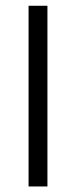

<svg xmlns="http://www.w3.org/2000/svg" viewBox="-20 -657 264 676"><path d="M80.6 -636.7H147V-0.5H80.6Z"/></svg>

Font: Shabnam Light FD
Style: Light-FD
Weight: 300
Foundry: DejaVu fonts team - Redesigned by Saber Rastikerdar - Based on Vazir font
Version: Version 5.0.0